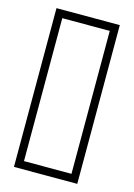

<svg xmlns="http://www.w3.org/2000/svg" viewBox="-105 -722 542 778"><g transform="rotate(15 166.0 -333.0)"><path d="M33.2 0V-666H298.8V0ZM66.4 -33.2H265.6V-632.8H66.4Z"/></g></svg>

Font: Crimson Text
Style: Bold
Weight: 700
Designer: Sebastian Kosch
Foundry: Sebastian Kosch
Version: Version 1.100